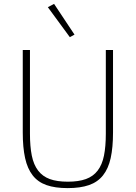

<svg xmlns="http://www.w3.org/2000/svg" viewBox="-20 -955 698 987"><path d="M134 -698V-268Q134 -202 143.5 -155Q153 -108 176 -78Q199 -48 236 -34.5Q273 -21 329 -21Q384 -21 421.5 -34.5Q459 -48 482 -78Q505 -108 514.5 -155Q524 -202 524 -268V-698H561V-274Q561 -197 549 -142.5Q537 -88 509.5 -53.5Q482 -19 437.5 -3.5Q393 12 328 12Q263 12 219 -3.5Q175 -19 148 -53.5Q121 -88 109 -142.5Q97 -197 97 -274V-698ZM226 -918 258 -935 363 -777 339 -764Z"/></svg>

Font: IBM Plex Sans Hebrew ExtLt
Style: Regular
Weight: 200
Designer: Mike Abbink, Paul van der Laan, Pieter van Rosmalen, Yanek Iontef
Foundry: Bold Monday
Version: Version 1.3